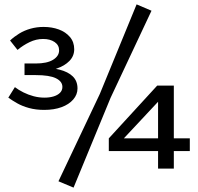

<svg xmlns="http://www.w3.org/2000/svg" viewBox="-20 -757 905 877"><path d="M182 -255Q144 -255 113 -263.5Q82 -272 59 -285Q36 -298 18 -311L48 -359Q65 -346 87 -335Q109 -324 133.5 -317.5Q158 -311 183 -311Q206 -311 224.5 -316.5Q243 -322 254 -333Q265 -344 265 -360Q265 -385 235.5 -399.5Q206 -414 143 -414H92V-467H143Q195 -467 222.5 -484Q250 -501 250 -527Q250 -551 229.5 -565Q209 -579 177 -579Q145 -579 115 -564.5Q85 -550 60 -529L26 -572Q44 -589 67.5 -603.5Q91 -618 119.5 -626Q148 -634 179 -634Q217 -634 248.5 -622.5Q280 -611 299.5 -588Q319 -565 319 -532Q319 -501 297 -478.5Q275 -456 238 -443.5Q201 -431 154 -431V-449Q212 -449 251.5 -439Q291 -429 312.5 -408Q334 -387 334 -353Q334 -325 314.5 -302.5Q295 -280 261 -267.5Q227 -255 182 -255ZM436 -328 604 -737 672 -708 485 -310 316 100 247 71ZM527 -105 477 -125 698 -366H771ZM477 -67V-125H847V-67ZM702 -366H774V13H702Z"/></svg>

Font: BioRhyme ExtraBold
Style: Regular
Weight: 400
Version: Version 1.600;gftools[0.9.33]